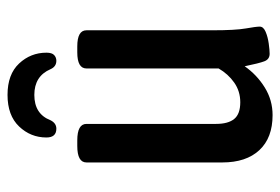

<svg xmlns="http://www.w3.org/2000/svg" viewBox="-140 -614 762 523"><g transform="rotate(-90 241.5 -353.0)"><path d="M189 8Q127 8 93.5 -28Q60 -64 60 -129V-499Q60 -524 105 -524H120Q165 -524 165 -499V-146Q165 -113 178.5 -96.5Q192 -80 224 -80Q254 -80 277.5 -96.5Q301 -113 316 -139V-499Q316 -524 360 -524H376Q420 -524 420 -499V-156Q420 -93 425 -65Q430 -37 430 -27Q430 -17 416 -11Q402 -5 384 -2.5Q366 0 356 0Q341 0 335.5 -14.5Q330 -29 322 -68Q299 -35 264.5 -13.5Q230 8 189 8ZM244 -714Q300 -714 329.5 -682.5Q359 -651 359 -608Q359 -593 352.5 -587Q346 -581 337 -581Q321 -581 314 -597Q295 -641 244 -641Q192 -641 175 -597Q167 -581 152 -581Q128 -581 128 -608Q128 -651 158 -682.5Q188 -714 244 -714Z"/></g></svg>

Font: Asap Condensed Medium
Style: Regular
Weight: 500
Width: 3
Designer: Pablo Cosgaya
Foundry: Omnibus-Type
Version: Version 3.001; ttfautohint (v1.8.4.7-5d5b)